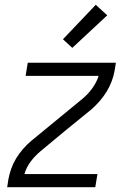

<svg xmlns="http://www.w3.org/2000/svg" viewBox="-20 -782 540 802"><path d="M10 0 15 -33Q19 -55 27 -77.5Q35 -100 47.5 -120.5Q60 -141 76 -159.5Q92 -178 111 -194L324 -369Q347 -388 365 -412.5Q383 -437 392 -465H87L96 -520H464L459 -488Q455 -465 446.5 -442.5Q438 -420 425.5 -399.5Q413 -379 397 -360.5Q381 -342 363 -326L256 -239L150 -151Q127 -132 108.5 -107.5Q90 -83 82 -55H387L378 0ZM282 -582 243 -618 380 -762 428 -718Z"/></svg>

Font: Iosevka Curly Light
Style: Italic
Weight: 300
Italic angle: -9°
Monospace: yes
Designer: Belleve Invis
Foundry: Belleve Invis
Version: Version 22.1.2; ttfautohint (v1.8.4)